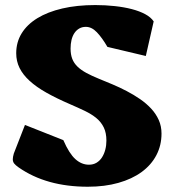

<svg xmlns="http://www.w3.org/2000/svg" viewBox="-20 -709 692 740"><path d="M311 -605.5Q296.4 -605.5 285.4 -599.1Q274.4 -592.8 266.8 -581.5Q259.3 -570.3 255.6 -554.9Q252 -539.6 252 -522Q252 -499 258.5 -482.2Q265.1 -465.3 278.8 -452.1Q292.5 -439 312.7 -428Q333 -417 360.4 -405.8Q385.7 -395.5 413.6 -383.8Q441.4 -372.1 468.5 -357.9Q495.6 -343.8 519.8 -327.1Q543.9 -310.5 562.5 -290.5Q581.1 -270.5 591.8 -246.6Q602.5 -222.7 602.5 -194.3Q602.5 -148.9 582.8 -111.1Q563 -73.2 525.9 -46.1Q488.8 -19 436.3 -4.2Q383.8 10.7 318.4 10.7Q158.7 10.7 52.2 -63.5Q39.6 -72.3 34.4 -79.1Q29.3 -85.9 29.3 -95.2Q29.3 -99.6 30.3 -105Q31.2 -110.4 33.2 -117.2L76.2 -227.5L224.1 -168.9Q246.6 -117.2 270.5 -95.7Q294.4 -74.2 322.8 -74.2Q339.4 -74.2 352.1 -81.8Q364.7 -89.4 373 -102.3Q381.3 -115.2 385.7 -131.8Q390.1 -148.4 390.1 -167Q390.1 -196.8 380.1 -217.5Q370.1 -238.3 351.6 -253.7Q333 -269 307.1 -281.5Q281.2 -293.9 249.5 -307.6Q197.3 -330.1 158.4 -352.1Q119.6 -374 94 -397.5Q68.4 -420.9 55.4 -447Q42.5 -473.1 42.5 -503.9Q42.5 -546.4 63.5 -580.6Q84.5 -614.7 124 -638.9Q163.6 -663.1 220 -676.3Q276.4 -689.5 347.2 -689.5Q386.2 -689.5 422.4 -685.5Q458.5 -681.6 488.3 -673.8Q518.1 -666 539.8 -654.3Q561.5 -642.6 572.3 -626.5L542 -493.2L394 -528.3Q373.5 -563.5 353.5 -584.5Q333.5 -605.5 311 -605.5Z"/></svg>

Font: Tienne Black
Style: Regular
Weight: 900
Designer: vernon adams
Foundry: vernon adams
Version: Version 001.001